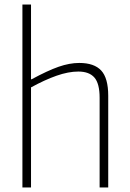

<svg xmlns="http://www.w3.org/2000/svg" viewBox="-20 -828 573 848"><path d="M79 -808H117V-478H120Q190 -516 238.5 -533Q287 -550 330 -550Q396 -550 427 -516.5Q458 -483 458 -405V0H420V-396Q420 -459 397 -485.5Q374 -512 326 -512Q282 -512 229.5 -493.5Q177 -475 117 -442V0H79Z"/></svg>

Font: Encode Sans Narrow
Style: Thin
Weight: 250
Designer: Pablo Impallari, Andres Torresi
Foundry: Pablo Impallari, Andres Torresi
Version: Version 1.000; ttfautohint (v1.00) -l 8 -r 50 -G 200 -x 14 -